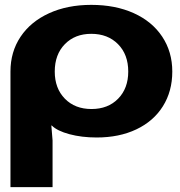

<svg xmlns="http://www.w3.org/2000/svg" viewBox="-20 -553 741 789"><path d="M688 -259Q688 -178 649.5 -116.5Q611 -55 540.5 -21.5Q470 12 377 12Q316 12 265.5 -1.5Q215 -15 193 -37H191L196 24V216H23V-259Q23 -340 64.5 -402Q106 -464 181.5 -498.5Q257 -533 355 -533Q454 -533 529.5 -499Q605 -465 646.5 -402.5Q688 -340 688 -259ZM356 -105Q424 -105 465.5 -147.5Q507 -190 507 -259Q507 -329 465 -371.5Q423 -414 355 -414Q288 -414 246.5 -371.5Q205 -329 205 -259Q205 -190 246.5 -147.5Q288 -105 356 -105Z"/></svg>

Font: Non Bureau Extended
Style: Bold
Weight: 700
Width: 7
Designer: Jona Saucedo
Foundry: Non Foundry
Version: Version 1.000; ttfautohint (v1.8.4)